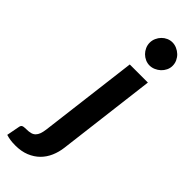

<svg xmlns="http://www.w3.org/2000/svg" viewBox="-365 -720 908 908"><g transform="rotate(45 88.5 -266.5)"><path d="M217.8 -484.9 156.7 11.7Q152.8 43.9 140.4 72.8Q127.9 101.6 106.7 122.8Q85.4 144 54.9 156.5Q24.4 168.9 -15.1 168.9Q-35.2 168.9 -49.3 166.7Q-63.5 164.6 -77.6 160.2L-64.9 93.8Q-63 84 -56.4 80.8Q-49.8 77.6 -32.7 77.6Q-16.1 77.6 -4.2 74.5Q7.8 71.3 15.6 63.5Q23.4 55.7 28.1 43.2Q32.7 30.8 35.2 11.7L96.7 -484.9ZM244.6 -623.5Q244.6 -607.9 237.8 -594Q231 -580.1 220 -569.8Q209 -559.6 194.8 -553.5Q180.7 -547.4 166 -547.4Q151.4 -547.4 137.7 -553.5Q124 -559.6 113.5 -570.1Q103 -580.6 96.7 -594.7Q90.3 -608.9 90.3 -624.5Q90.3 -640.1 96.7 -654.3Q103 -668.5 113.3 -679Q123.5 -689.5 137.2 -695.6Q150.9 -701.7 165.5 -701.7Q180.7 -701.7 195.1 -695.3Q209.5 -689 220.5 -678.5Q231.4 -668 238 -653.8Q244.6 -639.6 244.6 -623.5Z"/></g></svg>

Font: Carlito
Style: Bold Italic
Weight: 700
Italic angle: -7°
Designer: Lukasz Dziedzic
Foundry: tyPoland Lukasz Dziedzic
Version: Version 1.104